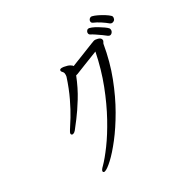

<svg xmlns="http://www.w3.org/2000/svg" viewBox="-181 -1074 1362 1362"><g transform="rotate(-45 500.0 -393.0)"><path d="M983 -707Q983 -697 975.5 -687.5Q968 -678 953 -678Q942 -678 934 -687Q918 -710 896 -734.5Q874 -759 851 -777Q844 -783 844 -791Q844 -801 852 -808.5Q860 -816 870 -816Q878 -816 896.5 -802.5Q915 -789 935 -769.5Q955 -750 969 -732.5Q983 -715 983 -707ZM899 -635Q890 -626 879 -626Q870 -626 862 -635Q853 -648 837.5 -666.5Q822 -685 806 -703.5Q790 -722 779 -731Q773 -737 773 -745Q773 -754 780 -762Q787 -770 797 -770Q806 -770 822.5 -757.5Q839 -745 856.5 -727Q874 -709 888 -692Q902 -675 906 -666Q908 -663 908 -657Q908 -643 899 -635ZM504 -596Q449 -522 390 -466.5Q331 -411 285 -375.5Q239 -340 220 -326Q207 -317 196 -317Q188 -317 185 -321Q182 -324 182 -329Q182 -335 188 -342Q194 -349 200 -354Q223 -374 263 -412Q303 -450 352 -507Q401 -564 449 -638Q452 -644 454 -650Q456 -656 457 -665V-666Q457 -674 452.5 -681.5Q448 -689 448 -695Q448 -701 453 -705Q455 -707 461 -707Q467 -707 474 -704.5Q481 -702 484 -701Q512 -688 524.5 -675.5Q537 -663 538 -655Q553 -657 579.5 -660Q606 -663 637 -666.5Q668 -670 696.5 -673.5Q725 -677 744.5 -679Q764 -681 766 -681Q779 -681 797.5 -670Q816 -659 816 -644Q816 -634 808.5 -627.5Q801 -621 799 -617Q742 -493 668 -391.5Q594 -290 515.5 -211.5Q437 -133 365.5 -79Q294 -25 241.5 2.5Q189 30 167 30Q160 30 157.5 27Q155 24 155 24Q154 23 154 20Q154 8 184 -8Q229 -34 295.5 -87Q362 -140 437.5 -218.5Q513 -297 586.5 -397.5Q660 -498 720 -619Q650 -612 603 -606Q556 -600 526 -597Q522 -596 518 -596Z"/></g></svg>

Font: Klee One SemiBold
Style: Regular
Weight: 600
Designer: Fontworks Inc.
Foundry: Fontworks Inc.
Version: Version 1.00;January 12, 2022;FontCreator 13.0.0.2683 64-bit